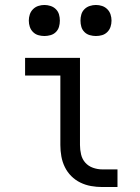

<svg xmlns="http://www.w3.org/2000/svg" viewBox="-20 -753 565 773"><path d="M453 0H392Q369 0 346.5 -4Q324 -8 303.5 -18Q283 -28 267 -44Q251 -60 241 -80.5Q231 -101 227 -123.5Q223 -146 223 -169V-449H81V-520H302V-169Q302 -150 306.5 -131Q311 -112 323.5 -98Q336 -84 354.5 -77.5Q373 -71 392 -71H453ZM366 -608Q354 -608 341.5 -611.5Q329 -615 320 -624Q311 -633 307.5 -645Q304 -657 304 -670Q304 -683 307.5 -695Q311 -707 320 -716Q329 -725 341.5 -729Q354 -733 366 -733Q379 -733 391 -729Q403 -725 412 -716Q421 -707 425 -695Q429 -683 429 -670Q429 -657 425 -645Q421 -633 412 -624Q403 -615 391 -611.5Q379 -608 366 -608ZM159 -608Q146 -608 134 -611.5Q122 -615 113 -624Q104 -633 100 -645Q96 -657 96 -670Q96 -683 100 -695Q104 -707 113 -716Q122 -725 134 -729Q146 -733 159 -733Q171 -733 183.5 -729Q196 -725 205 -716Q214 -707 217.5 -695Q221 -683 221 -670Q221 -657 217.5 -645Q214 -633 205 -624Q196 -615 183.5 -611.5Q171 -608 159 -608Z"/></svg>

Font: Iosevka Pride
Style: Regular
Weight: 400
Monospace: yes
Designer: Belleve Invis
Foundry: Belleve Invis
Version: Version 30.3.1; ttfautohint (v1.8.4)